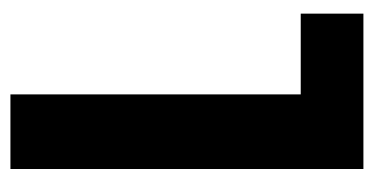

<svg xmlns="http://www.w3.org/2000/svg" viewBox="-190 -510 700 359"><g transform="rotate(-90 159.5 -330.0)"><path d="M23.5 0V-660H163V0ZM50.3 0V-117.2H314V0Z"/></g></svg>

Font: Bricolage Grotesque 96pt ExtraBold Condensed
Style: Regular
Weight: 800
Width: 3
Version: Version 1.001;gftools[0.9.33.dev8+g029e19f]